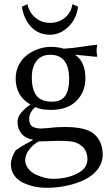

<svg xmlns="http://www.w3.org/2000/svg" viewBox="-20 -664 539 922"><path d="M111.8 -644Q120.1 -604 149.9 -579.1Q179.7 -554.2 220.2 -554.2Q260.7 -554.2 290.8 -578.1Q320.8 -602.1 328.1 -644L355 -631.8Q346.2 -570.3 306.6 -533.7Q267.1 -497.1 220.2 -497.1Q167.5 -497.1 131.6 -532.7Q95.7 -568.4 85 -631.8ZM101.1 104Q101.1 127.9 116.5 146.7Q131.8 165.5 154.1 175.3Q176.3 185.1 196.8 189.9Q217.3 194.8 231.9 194.8Q300.8 194.8 350.3 169.7Q399.9 144.5 399.9 101.1Q399.9 51.8 360.8 28.8Q342.3 17.6 319.8 14.9Q297.4 12.2 254.9 12.2Q250 12.2 216.3 13.7Q182.6 15.1 166 15.1Q138.7 29.8 119.9 54.7Q101.1 79.6 101.1 104ZM390.1 -289.1Q390.1 -222.7 346.9 -179.4Q303.7 -136.2 224.1 -136.2Q176.3 -136.2 149.9 -149.9Q120.1 -124 120.1 -94.2Q120.1 -65.4 136 -56.2Q151.9 -46.9 178.2 -46.9Q178.7 -46.9 207 -48.8Q249 -54.2 290 -54.2Q392.6 -54.2 431.2 -21Q473.1 15.1 473.1 78.1Q473.1 117.2 449.5 148.4Q425.8 179.7 386.7 198.7Q347.7 217.8 300.8 227.8Q253.9 237.8 204.1 237.8Q174.3 237.8 146 231.9Q117.7 226.1 91.1 213.6Q64.5 201.2 48.3 178Q32.2 154.8 32.2 124Q32.2 110.4 38.8 91.6Q45.4 72.8 55.2 58.1Q66.9 49.3 81.8 40Q96.7 30.8 116 20.5Q135.3 10.3 140.1 7.3Q101.6 0.5 82.8 -22.9Q64 -46.4 64 -79.1Q64 -119.1 126 -162.1Q55.2 -203.1 55.2 -287.1Q55.2 -322.8 70.6 -352.3Q85.9 -381.8 110.6 -400.4Q135.3 -418.9 165 -429Q194.8 -439 225.1 -439Q256.3 -439 286.1 -430.2Q328.6 -432.6 377.7 -440.2Q426.8 -447.8 443.8 -449.2L446.8 -445.8Q443.8 -432.6 443.8 -419.9Q443.8 -407.2 446.8 -394L443.8 -391.1Q373.5 -398.4 339.8 -401.4Q390.1 -367.7 390.1 -289.1ZM312 -284.2Q312 -400.9 221.2 -400.9Q178.2 -400.9 155.5 -371.6Q132.8 -342.3 132.8 -292Q132.8 -234.4 155 -205.1Q177.2 -175.8 229 -175.8Q274.4 -175.8 293.2 -203.9Q312 -231.9 312 -284.2Z"/></svg>

Font: Linux Biolinum G
Style: Regular
Weight: 400
Designer: Philipp H. Poll
Foundry: Philipp H. Poll
Version: Version 1.1.0 ; ttfautohint (v1.6)